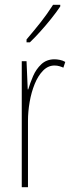

<svg xmlns="http://www.w3.org/2000/svg" viewBox="-20 -783 302 803"><path d="M208 -535Q218 -535 230.5 -532.5Q243 -530 253 -524L245 -500Q239 -503 229 -506Q219 -509 208 -509Q181 -509 160 -487.5Q139 -466 125 -431.5Q111 -397 104 -356.5Q97 -316 97 -277V0H71V-527H91L96 -409H98Q106 -436 118.5 -465Q131 -494 153 -514.5Q175 -535 208 -535ZM232 -756Q216 -732 193.5 -704Q171 -676 148 -650.5Q125 -625 105 -606H91V-618Q125 -658 151 -691Q177 -724 202 -763H232Z"/></svg>

Font: Noto Sans Hebrew ExtraCondensed Thin
Style: Regular
Weight: 100
Width: 2
Designer: Monotype Design Team
Foundry: Monotype Imaging Inc.
Version: Version 2.004; ttfautohint (v1.8.4.7-5d5b)